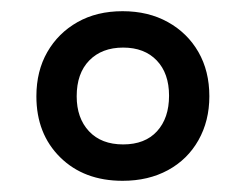

<svg xmlns="http://www.w3.org/2000/svg" viewBox="-20 -746 440 343"><path d="M199 -423Q130 -423 87.5 -465Q45 -507 45 -574Q45 -619 64.5 -653Q84 -687 118.5 -706.5Q153 -726 199 -726Q245 -726 280 -706.5Q315 -687 334.5 -653Q354 -619 354 -574Q354 -530 334.5 -495.5Q315 -461 280 -442Q245 -423 199 -423ZM200 -488Q239 -488 260.5 -511.5Q282 -535 282 -575Q282 -615 260 -638Q238 -661 200 -661Q162 -661 139.5 -638Q117 -615 117 -574Q117 -535 139 -511.5Q161 -488 200 -488Z"/></svg>

Font: Noto Serif Bengali SemiBold
Style: Regular
Weight: 600
Version: Version 2.003